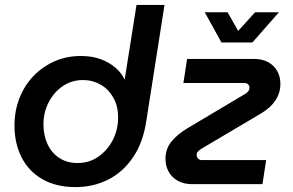

<svg xmlns="http://www.w3.org/2000/svg" viewBox="-20 -750 1193 782"><path d="M287 12Q209 12 153 -20Q97 -52 68 -109Q39 -166 39 -239Q39 -298 59 -349.5Q79 -401 115.5 -439.5Q152 -478 201.5 -500Q251 -522 309 -522Q355 -522 390 -509Q425 -496 450 -474.5Q475 -453 487 -427H488L536 -730H650L576 -258Q563 -170 522 -109.5Q481 -49 420.5 -18.5Q360 12 287 12ZM296 -86Q343 -86 380 -111.5Q417 -137 438.5 -178Q460 -219 461 -267Q462 -316 442 -351.5Q422 -387 389.5 -405.5Q357 -424 318 -424Q272 -424 236 -399.5Q200 -375 178.5 -334Q157 -293 157 -243Q157 -198 174 -162Q191 -126 222.5 -106Q254 -86 296 -86ZM762 0Q729 0 704.5 -13.5Q680 -27 667 -50.5Q654 -74 654 -103Q654 -143 677.5 -172.5Q701 -202 744 -228L976 -366Q985 -371 990.5 -377.5Q996 -384 996 -393Q996 -401 990.5 -406.5Q985 -412 975 -412H727L742 -510H1014Q1048 -510 1072 -497Q1096 -484 1109 -461Q1122 -438 1122 -409Q1122 -372 1102.5 -342Q1083 -312 1045 -289L800 -144Q792 -139 786.5 -133Q781 -127 781 -118Q781 -110 787 -104Q793 -98 802 -98H1064L1049 0ZM882 -577 814 -700H907L950 -624L1019 -700H1116L1008 -577Z"/></svg>

Font: MuseoModerno Thin Medium
Style: Italic
Weight: 500
Italic angle: -9°
Version: Version 1.003